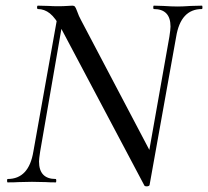

<svg xmlns="http://www.w3.org/2000/svg" viewBox="-20 -645 736 679"><path d="M114 -613Q111 -613 111 -619Q111 -625 114 -625L153 -624Q165 -623 186 -623Q205 -623 217.5 -624Q230 -625 236 -625Q242 -625 245 -621.5Q248 -618 252 -607Q259 -587 267 -573L516 -100L509 9Q509 11 506 12.5Q503 14 499 14Q491 14 490 10L197 -543Q176 -582 156.5 -597.5Q137 -613 114 -613ZM7 -12Q82 -12 98 -109L186 -602L207 -600L122 -109Q118 -83 118 -74Q118 -12 177 -12Q179 -12 179 -6Q179 0 177 0Q155 0 142 -1L93 -2L46 -1Q33 0 7 0Q5 0 5 -6Q5 -12 7 -12ZM494 -35 579 -515Q583 -541 583 -551Q583 -613 524 -613Q522 -613 522 -619Q522 -625 524 -625L558 -624Q588 -622 609 -622Q625 -622 655 -624L694 -625Q696 -625 696 -619Q696 -613 694 -613Q619 -613 603 -515L509 9Z"/></svg>

Font: Cormorant Infant Medium
Style: Italic
Weight: 500
Italic angle: -10°
Designer: Christian Thalmann (Catharsis Fonts)
Foundry: Catharsis Fonts
Version: Version 4.000